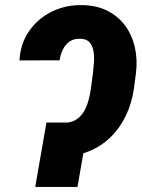

<svg xmlns="http://www.w3.org/2000/svg" viewBox="-20 -741 561 761"><path d="M178.7 -255.4 232.9 -253.9Q261.7 -254.4 281 -266.4Q300.3 -278.3 312 -298.1Q323.7 -317.9 330.3 -341.6Q336.9 -365.2 340.3 -389.6L348.6 -452.6Q350.6 -469.7 352.3 -492.4Q354 -515.1 350.8 -536.6Q347.7 -558.1 335.7 -572.5Q323.7 -586.9 298.3 -587.4Q272.9 -588.4 255.9 -576.4Q238.8 -564.5 229 -544.4Q219.2 -524.4 216.3 -502L57.1 -501.5Q61 -568.4 95.7 -618.2Q130.4 -668 185.8 -695.1Q241.2 -722.2 306.6 -720.7Q363.8 -719.7 406.2 -698Q448.7 -676.3 476.1 -639.2Q503.4 -602.1 514.4 -554Q525.4 -505.9 519 -452.1L510.7 -389.6Q502.4 -331.5 479 -282.7Q455.6 -233.9 418.5 -197.5Q381.3 -161.1 331.8 -141.1Q282.2 -121.1 221.7 -121.1L154.8 -121.6ZM331.5 -255.4 287.1 0H119.6L164.1 -255.4Z"/></svg>

Font: Roboto Black
Style: Italic
Weight: 900
Italic angle: -12°
Designer: Christian Robertson
Foundry: Google
Version: Version 3.0; 2020